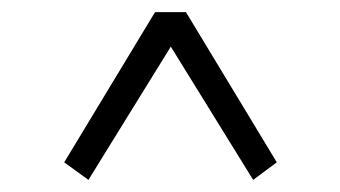

<svg xmlns="http://www.w3.org/2000/svg" viewBox="-20 -507 561 317"><path d="M86 -239 236 -487H287L437 -239L398 -210L262 -430L126 -210Z"/></svg>

Font: Source Serif 4 Subhead
Style: Regular
Weight: 400
Designer: Frank Grießhammer
Foundry: Adobe Systems Incorporated
Version: Version 4.004;hotconv 1.0.117;makeotfexe 2.5.65602